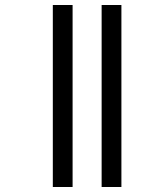

<svg xmlns="http://www.w3.org/2000/svg" viewBox="-20 -682 587 767"><path d="M191 -662H270V65H191ZM386 -662H465V65H386Z"/></svg>

Font: Noto Serif Sinhala
Style: Bold
Weight: 700
Designer: Jelle Bosma - Monotype Design Team
Foundry: Monotype Imaging Inc.
Version: Version 2.007; ttfautohint (v1.8.4.7-5d5b)